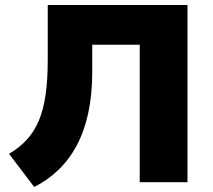

<svg xmlns="http://www.w3.org/2000/svg" viewBox="-20 -725 846 764"><path d="M116 19 16 -113Q57 -137 86.5 -169Q116 -201 134.5 -245Q153 -289 161.5 -348.5Q170 -408 170 -488V-705H726V0H536V-547H347V-439Q347 -350 331.5 -277Q316 -204 286 -147.5Q256 -91 213 -49.5Q170 -8 116 19Z"/></svg>

Font: Nunito Sans 8pt Black
Style: Regular
Weight: 900
Version: Version 3.101;gftools[0.9.27]